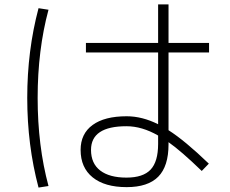

<svg xmlns="http://www.w3.org/2000/svg" viewBox="-20 -802 1040 867"><path d="M924 -565H741V-214Q815 -167 923 -63L891 -30Q798 -120 741 -160V-150Q741 -51 694.5 -4Q648 43 552 43Q453 43 398.5 -1Q344 -45 344 -125Q344 -198 398 -237.5Q452 -277 552 -277Q622 -277 694 -241V-565H368V-608H694V-782H741V-608H924ZM199 -758Q150 -576 150 -360Q150 -144 199 38L154 45Q103 -147 103 -360Q103 -573 154 -765ZM694 -190Q621 -232 551 -232Q391 -232 391 -125Q391 -64 432.5 -32Q474 0 551 0Q626 0 660 -36Q694 -72 694 -152Z"/></svg>

Font: Mplus 1p Light
Style: Regular
Weight: 300
Version: Version 1.061